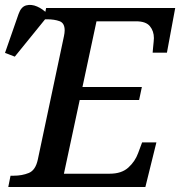

<svg xmlns="http://www.w3.org/2000/svg" viewBox="-55 -746 719 766"><path d="M-22 0 -13 -45H0Q33 -45 60 -56Q87 -67 96 -110L200 -601Q203 -615 203 -625Q203 -654 182.5 -661.5Q162 -669 133 -669H120L129 -714H644L611 -536H554Q554 -540 555.5 -553.5Q557 -567 558 -579Q559 -591 559 -594Q559 -622 543 -641.5Q527 -661 488 -661H330L274 -399H511L500 -347H263L200 -53H383Q430 -53 457 -77.5Q484 -102 496 -135L512 -178H569L525 0ZM4 -520 -35 -535 19 -690Q29 -719 49.5 -724.5Q70 -730 93 -720Q116 -710 134 -691L133 -679Z"/></svg>

Font: Noto Serif Medium
Style: Italic
Weight: 500
Italic angle: -12°
Designer: Monotype Design Team
Foundry: Monotype Imaging Inc.
Version: Version 2.014; ttfautohint (v1.8.4.7-5d5b)